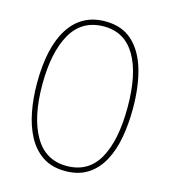

<svg xmlns="http://www.w3.org/2000/svg" viewBox="-110 -812 803 909"><g transform="rotate(15 292.0 -357.0)"><path d="M527 -358Q527 -283 515 -216.5Q503 -150 475.5 -99Q448 -48 403 -19Q358 10 293 10Q227 10 182 -20Q137 -50 109.5 -101.5Q82 -153 69.5 -219Q57 -285 57 -358Q57 -535 118.5 -629.5Q180 -724 295 -724Q376 -724 427 -678Q478 -632 502.5 -549.5Q527 -467 527 -358ZM83 -358Q83 -199 136 -107Q189 -15 293 -15Q399 -15 450 -105Q501 -195 501 -358Q501 -522 448.5 -610.5Q396 -699 295 -699Q187 -699 135 -607.5Q83 -516 83 -358Z"/></g></svg>

Font: Noto Sans Devanagari UI Condensed Thin
Style: Regular
Weight: 100
Width: 3
Designer: Jelle Bosma - Monotype Design Team
Foundry: Monotype Imaging Inc.
Version: Version 2.004; ttfautohint (v1.8.4.7-5d5b)